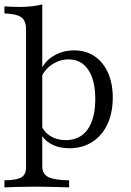

<svg xmlns="http://www.w3.org/2000/svg" viewBox="-23 -652 588 859"><path d="M-3.2 186.3V154.8Q51.6 154 72.6 141.5Q93.5 129 93.5 96.8V-521Q93.5 -559.7 71.8 -575Q50 -590.3 -3.2 -591.9V-623.4Q10.5 -622.6 28.2 -621.8Q46 -621 65.3 -621Q121.8 -621 166.1 -632.3V92.7Q166.1 126.6 193.5 140.3Q221 154 286.3 154.8V186.3Q271.8 185.5 246 185.1Q220.2 184.7 189.9 183.9Q159.7 183.1 130.6 183.1Q90.3 183.1 53.2 184.3Q16.1 185.5 -3.2 186.3ZM287.1 11.3Q240.3 11.3 205.2 -8.1Q170.2 -27.4 158.1 -59.7L163.7 -87.1Q175.8 -58.9 204.8 -41.9Q233.9 -25 271 -25Q334.7 -25 369 -73Q403.2 -121 403.2 -209.7Q403.2 -293.5 371.8 -339.9Q340.3 -386.3 283.1 -386.3Q243.5 -386.3 208.5 -362.5Q173.4 -338.7 158.9 -299.2L154.8 -322.6Q167.7 -369.4 210.5 -398Q253.2 -426.6 308.9 -426.6Q361.3 -426.6 400 -400.4Q438.7 -374.2 460.1 -326.6Q481.5 -279 481.5 -215.3Q481.5 -146.8 457.3 -95.6Q433.1 -44.4 389.1 -16.5Q345.2 11.3 287.1 11.3Z"/></svg>

Font: Playfair 12pt Light
Style: Regular
Weight: 300
Designer: Claus Eggers Sørensen
Foundry: Claus Eggers Sørensen
Version: Version 2.000;gftools[0.9.28]